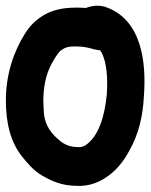

<svg xmlns="http://www.w3.org/2000/svg" viewBox="-24 -640 513 654"><path d="M-4 -298C-4 -221 12 -156 51 -107C69 -85 89 -60 118 -43C150 -24 186 -7 238 -7C274 -5 305 -16 330 -31C368 -54 396 -88 416 -126C447 -179 463 -244 466 -311C475 -425 460 -573 336 -616L335 -617H334C311 -623 290 -621 269 -613H267C263 -613 252 -614 243 -614H233C189 -614 151 -605 121 -586C96 -570 78 -552 62 -527C22 -464 -4 -386 -4 -298ZM124 -286V-287V-288C123 -294 124 -301 124 -313C126 -359 137 -399 157 -432C165 -446 177 -464 183 -468C197 -478 207 -482 233 -482C239 -482 243 -481 254 -481C265 -480 284 -476 293 -473L295 -472H297C304 -471 311 -469 318 -468C336 -440 342 -393 341 -346C341 -339 340 -331 340 -320C333 -246 313 -176 267 -145C258 -140 250 -138 244 -139H243H241C215 -139 195 -148 181 -160C152 -183 131 -210 126 -250C125 -262 124 -275 124 -286Z"/></svg>

Font: SolarCharger
Style: 1050
Weight: 1000
Designer: Mew Too
Foundry: Cannot Into Space Fonts/KineticPlasma Fonts
Version: Version 1.100